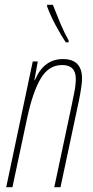

<svg xmlns="http://www.w3.org/2000/svg" viewBox="-20 -783 390 803"><path d="M6 0H32L93 -287Q117 -399 150.5 -455Q184 -511 240 -511Q297 -511 297 -453Q297 -428 291 -398Q285 -368 279 -339L207 0H233L303 -329Q310 -360 316.5 -396Q323 -432 323 -455Q323 -536 243 -536Q163 -536 126 -448H124L138 -526H117ZM255 -606H267V-614Q248 -648 232.5 -685Q217 -722 201 -763H177V-756Q191 -718 213.5 -676Q236 -634 255 -606Z"/></svg>

Font: Noto Sans Display Condensed Thin
Style: Italic
Weight: 250
Width: 3
Italic angle: -12°
Designer: Monotype Design Team
Foundry: Monotype Imaging Inc.
Version: Version 1.900